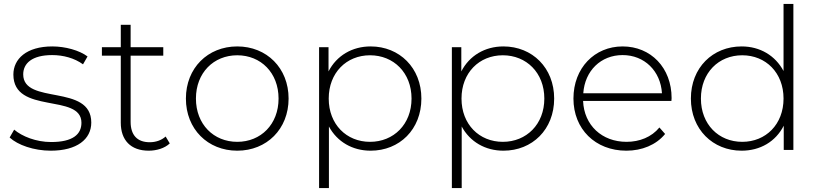

<svg xmlns="http://www.w3.org/2000/svg" viewBox="-20 -762 4158 976"><path d="M238 4C152 4 70 -25 29 -63C29 -63 52 -103 52 -103C92 -69 163 -40 240 -40C350 -40 394 -79 394 -138C394 -290 48 -178 48 -383C48 -462 114 -526 246 -526C312 -526 384 -506 425 -475C425 -475 402 -435 402 -435C358 -467 301 -482 245 -482C143 -482 98 -440 98 -384C98 -227 444 -338 444 -139C444 -54 371 4 238 4Z M822 -68C822 -68 843 -33 843 -33C817 -8 775 4 736 4C644 4 594 -50 594 -138C594 -138 594 -479 594 -479C594 -479 498 -479 498 -479C498 -479 498 -522 498 -522C498 -522 594 -522 594 -522C594 -522 594 -636 594 -636C594 -636 644 -636 644 -636C644 -636 644 -522 644 -522C644 -522 810 -522 810 -522C810 -522 810 -479 810 -479C810 -479 644 -479 644 -479C644 -479 644 -143 644 -143C644 -76 677 -39 741 -39C772 -39 801 -49 822 -68Z M1186 4C1036 4 925 -106 925 -261C925 -416 1036 -526 1186 -526C1336 -526 1447 -416 1447 -261C1447 -106 1336 4 1186 4ZM1186 -41C1306 -41 1396 -130 1396 -261C1396 -392 1306 -481 1186 -481C1066 -481 976 -392 976 -261C976 -130 1066 -41 1186 -41Z M1864 -526C2011 -526 2122 -417 2122 -261C2122 -104 2011 4 1864 4C1772 4 1694 -41 1652 -119C1652 -119 1652 194 1652 194C1652 194 1602 194 1602 194C1602 194 1602 -522 1602 -522C1602 -522 1650 -522 1650 -522C1650 -522 1650 -399 1650 -399C1691 -479 1770 -526 1864 -526ZM1861 -41C1981 -41 2072 -130 2072 -261C2072 -392 1981 -481 1861 -481C1741 -481 1651 -392 1651 -261C1651 -130 1741 -41 1861 -41Z M2539 -526C2686 -526 2797 -417 2797 -261C2797 -104 2686 4 2539 4C2447 4 2369 -41 2327 -119C2327 -119 2327 194 2327 194C2327 194 2277 194 2277 194C2277 194 2277 -522 2277 -522C2277 -522 2325 -522 2325 -522C2325 -522 2325 -399 2325 -399C2366 -479 2445 -526 2539 -526ZM2536 -41C2656 -41 2747 -130 2747 -261C2747 -392 2656 -481 2536 -481C2416 -481 2326 -392 2326 -261C2326 -130 2416 -41 2536 -41Z M3394 -263C3394 -259 3393 -254 3393 -249C3393 -249 2944 -249 2944 -249C2949 -125 3040 -41 3165 -41C3231 -41 3292 -65 3332 -114C3332 -114 3361 -81 3361 -81C3315 -25 3243 4 3164 4C3006 4 2895 -106 2895 -261C2895 -416 3002 -526 3145 -526C3288 -526 3394 -418 3394 -263ZM3145 -482C3034 -482 2953 -402 2945 -288C2945 -288 3345 -288 3345 -288C3338 -401 3256 -482 3145 -482Z M3963 -401C3963 -401 3963 -742 3963 -742C3963 -742 4013 -742 4013 -742C4013 -742 4013 0 4013 0C4013 0 3964 0 3964 0C3964 0 3964 -123 3964 -123C3923 -42 3844 4 3750 4C3603 4 3492 -105 3492 -261C3492 -418 3603 -526 3750 -526C3843 -526 3921 -480 3963 -401ZM3753 -41C3873 -41 3963 -130 3963 -261C3963 -392 3873 -481 3753 -481C3633 -481 3543 -392 3543 -261C3543 -130 3633 -41 3753 -41Z"/></svg>

Font: TamingNoise
Style: Regular
Weight: 500
Designer: Julieta Ulanovsky
Foundry: Julieta Ulanovsky
Version: ""